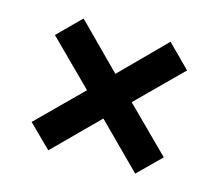

<svg xmlns="http://www.w3.org/2000/svg" viewBox="-72 -608 709 623"><g transform="rotate(15 282.5 -296.5)"><path d="M61 -442 208 -296 61 -150 137 -75 283 -221 429 -75 505 -150 358 -296 505 -442 429 -518 283 -371 137 -518Z"/></g></svg>

Font: Repo DemiBold
Style: Regular
Weight: 600
Designer: Stefan Peev
Foundry: Context Ltd
Version: Version 1.502